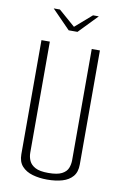

<svg xmlns="http://www.w3.org/2000/svg" viewBox="-88 -824 566 880"><g transform="rotate(10 195.0 -384.0)"><path d="M89 -773H118L195 -706L272 -773H299L215 -686H174ZM195 5Q158 5 127 -4Q96 -13 77.5 -33.5Q59 -54 59 -89V-620H98V-103Q98 -83 106 -65.5Q114 -48 134.5 -37Q155 -26 195 -26Q237 -26 258 -37Q279 -48 286 -65.5Q293 -83 293 -103V-620H331V-89Q331 -54 313.5 -33.5Q296 -13 265.5 -4Q235 5 195 5Z"/></g></svg>

Font: Smooch Sans Thin Light
Style: Regular
Weight: 300
Version: Version 1.010